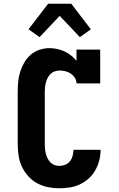

<svg xmlns="http://www.w3.org/2000/svg" viewBox="-20 -1001 640 1029"><path d="M298 8Q267 8 237 2Q207 -4 180 -18.5Q153 -33 132 -56Q111 -79 98 -106.5Q85 -134 80 -164.5Q75 -195 75 -226V-509Q75 -536 77.5 -563.5Q80 -591 88.5 -617Q97 -643 110.5 -666.5Q124 -690 145 -708Q166 -726 192.5 -734.5Q219 -743 246 -743Q266 -743 286.5 -738.5Q307 -734 325.5 -725.5Q344 -717 360.5 -704Q377 -691 390 -675V-735H517V-554H390Q390 -570 381.5 -583.5Q373 -597 360 -606Q347 -615 331.5 -619Q316 -623 301 -623Q288 -623 275 -619Q262 -615 252.5 -606Q243 -597 236.5 -585.5Q230 -574 226.5 -561.5Q223 -549 221.5 -535.5Q220 -522 220 -509V-226Q220 -213 221.5 -200Q223 -187 226.5 -174.5Q230 -162 236 -150.5Q242 -139 251 -130Q260 -121 272.5 -116.5Q285 -112 298 -112Q314 -112 329.5 -118Q345 -124 355 -137Q365 -150 369 -165.5Q373 -181 374 -198H519Q519 -169 512 -141.5Q505 -114 491 -89Q477 -64 455.5 -44.5Q434 -25 408.5 -13Q383 -1 354.5 3.5Q326 8 298 8ZM192 -802 133 -844 238 -981H362L414 -913L467 -844L408 -802L300 -916Z"/></svg>

Font: Iosevka Etoile Heavy
Style: Regular
Weight: 900
Designer: Belleve Invis
Foundry: Belleve Invis
Version: Version 22.1.2; ttfautohint (v1.8.4)